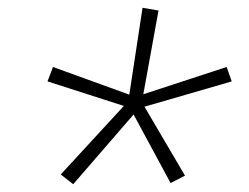

<svg xmlns="http://www.w3.org/2000/svg" viewBox="-20 -766 640 493"><path d="M168 -293 136 -318 298 -494 102 -557 116 -594 312 -523 346 -746 387 -739 348 -524 562 -594 575 -557 351 -492 455 -315 418 -296 323 -472Z"/></svg>

Font: Iosevka Extralight Extended
Style: Italic
Weight: 200
Width: 7
Italic angle: -9°
Monospace: yes
Designer: Belleve Invis
Foundry: Belleve Invis
Version: Version 32.5.0; ttfautohint (v1.8.4)